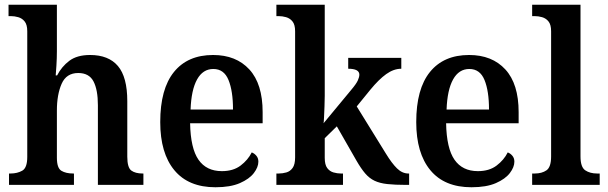

<svg xmlns="http://www.w3.org/2000/svg" viewBox="-20 -780 2564 810"><path d="M18 0V-48H24Q53 -48 74 -60Q95 -72 95 -118V-648Q95 -676 84 -689.5Q73 -703 57 -707.5Q41 -712 26 -712H16V-760H220V-564Q220 -534 218 -503Q216 -472 215 -462H221Q240 -499 272.5 -523.5Q305 -548 360 -548Q438 -548 477.5 -501.5Q517 -455 517 -353V-119Q517 -73 534 -60.5Q551 -48 582 -48H585V0H393V-336Q393 -401 374.5 -436.5Q356 -472 310 -472Q260 -472 240 -426.5Q220 -381 220 -314V-114Q220 -71 239 -59.5Q258 -48 289 -48H292V0Z M889 10Q775 10 715.5 -62Q656 -134 656 -265Q656 -405 714 -476.5Q772 -548 879 -548Q976 -548 1032 -487Q1088 -426 1088 -307V-260H782Q784 -154 817.5 -106Q851 -58 916 -58Q964 -58 995 -81.5Q1026 -105 1042 -137Q1053 -133 1061.5 -123Q1070 -113 1070 -98Q1070 -75 1051 -50Q1032 -25 992 -7.5Q952 10 889 10ZM963 -318Q963 -396 944 -442.5Q925 -489 880 -489Q836 -489 811.5 -445Q787 -401 784 -318Z M1146 0V-48H1156Q1172 -48 1188 -52.5Q1204 -57 1214.5 -71.5Q1225 -86 1225 -116V-648Q1225 -676 1214 -689.5Q1203 -703 1187 -707.5Q1171 -712 1156 -712H1146V-760H1350V-376Q1350 -358 1349 -332Q1348 -306 1347 -284.5Q1346 -263 1345 -260L1461 -400Q1483 -426 1489.5 -440.5Q1496 -455 1496 -465Q1496 -490 1449 -490V-536H1673V-490Q1641 -490 1609.5 -467.5Q1578 -445 1542 -401L1485 -331L1608 -132Q1633 -91 1655 -69.5Q1677 -48 1703 -48H1706V0H1693Q1646 0 1614 -3.5Q1582 -7 1560 -17.5Q1538 -28 1520.5 -48.5Q1503 -69 1484 -102L1401 -247L1350 -197V-114Q1350 -85 1360.5 -71Q1371 -57 1387 -52.5Q1403 -48 1418 -48H1427V0Z M1969 10Q1855 10 1795.5 -62Q1736 -134 1736 -265Q1736 -405 1794 -476.5Q1852 -548 1959 -548Q2056 -548 2112 -487Q2168 -426 2168 -307V-260H1862Q1864 -154 1897.5 -106Q1931 -58 1996 -58Q2044 -58 2075 -81.5Q2106 -105 2122 -137Q2133 -133 2141.5 -123Q2150 -113 2150 -98Q2150 -75 2131 -50Q2112 -25 2072 -7.5Q2032 10 1969 10ZM2043 -318Q2043 -396 2024 -442.5Q2005 -489 1960 -489Q1916 -489 1891.5 -445Q1867 -401 1864 -318Z M2225 0V-48H2236Q2266 -48 2285.5 -61.5Q2305 -75 2305 -120V-648Q2305 -676 2294 -689.5Q2283 -703 2267 -707.5Q2251 -712 2236 -712H2225V-760H2429V-120Q2429 -75 2449 -61.5Q2469 -48 2499 -48H2510V0Z"/></svg>

Font: Noto Serif Hebrew SemiCondensed SemiBold
Style: Regular
Weight: 600
Width: 4
Designer: Monotype Design Team
Foundry: Monotype Imaging Inc.
Version: Version 2.004; ttfautohint (v1.8.4.7-5d5b)